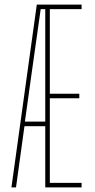

<svg xmlns="http://www.w3.org/2000/svg" viewBox="-20 -820 417 840"><path d="M337 -780H198V-410H327V-390H198V-20H337V0H178V-268H87L50 0H30L141 -800H337ZM89 -288H178V-780H158L113 -461Z"/></svg>

Font: Big Shoulders Display Thin
Style: Regular
Weight: 100
Designer: Patric King
Foundry: XO Type Co
Version: Version 1.000; ttfautohint (v1.8.2)